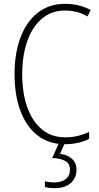

<svg xmlns="http://www.w3.org/2000/svg" viewBox="-20 -744 520 1004"><path d="M322 -689Q263 -689 220.5 -662Q178 -635 150.5 -589Q123 -543 109.5 -483.5Q96 -424 96 -358Q96 -258 122.5 -183.5Q149 -109 199 -67.5Q249 -26 320 -26Q360 -26 391.5 -34.5Q423 -43 446 -54V-18Q422 -5 389.5 2.5Q357 10 318 10Q236 10 177.5 -35Q119 -80 87.5 -162.5Q56 -245 56 -358Q56 -433 72 -499Q88 -565 121 -615.5Q154 -666 204 -695Q254 -724 322 -724Q393 -724 454 -692L438 -658Q409 -675 379.5 -682Q350 -689 322 -689ZM380 143Q380 188 349 214Q318 240 266 240Q237 240 215 234V204Q238 210 264 210Q300 210 323 193Q346 176 346 144Q346 111 321 97.5Q296 84 253 82L290 0H321L294 60Q335 66 357.5 87.5Q380 109 380 143Z"/></svg>

Font: Noto Sans Khmer Condensed ExtraLight
Style: Regular
Weight: 200
Width: 3
Designer: Danh Hong and the Monotype Design Team
Foundry: Monotype Imaging Inc.
Version: Version 2.004; ttfautohint (v1.8.4.7-5d5b)